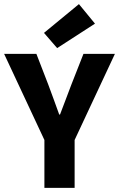

<svg xmlns="http://www.w3.org/2000/svg" viewBox="-27 -914 579 934"><path d="M187 -754 251 -680 435 -799 357 -894ZM189 -233V0H336V-233L532 -652H379L320 -502C302 -453 284 -408 265 -357H261C243 -408 226 -453 208 -502L150 -652H-7Z"/></svg>

Font: Cambridge Sans Bold
Style: Regular
Weight: 700
Version: Version 2.020;PS 002.020;hotconv 1.0.88;makeotf.lib2.5.64775